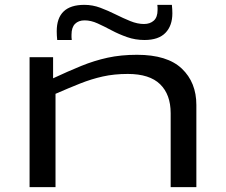

<svg xmlns="http://www.w3.org/2000/svg" viewBox="-20 -772 933 792"><path d="M102 0V-536H199V-449Q261 -478 315 -500Q369 -522 424 -534Q479 -546 545 -546Q670 -546 730 -489Q790 -432 790 -339V0H684V-305Q684 -382 640.5 -424.5Q597 -467 507 -467Q451 -467 404 -456.5Q357 -446 310.5 -427.5Q264 -409 209 -385V0ZM216 -607Q215 -616 214.5 -625.5Q214 -635 214 -643Q214 -752 328 -752Q362 -752 394 -740Q426 -728 457 -712.5Q488 -697 517.5 -685Q547 -673 574 -673Q599 -673 614.5 -687Q630 -701 630 -731Q630 -735 630 -741Q630 -747 629 -752H689Q690 -743 690.5 -733.5Q691 -724 691 -717Q691 -666 662.5 -636.5Q634 -607 576 -607Q538 -607 504 -619Q470 -631 440 -647Q410 -663 382.5 -675.5Q355 -688 329 -688Q304 -688 289.5 -673.5Q275 -659 275 -629Q275 -624 275 -618.5Q275 -613 276 -607Z"/></svg>

Font: Georama ExtraExtended
Style: Regular
Weight: 400
Width: 8
Designer: Jean-Baptiste Levee
Foundry: Production Type
Version: Version 1.000